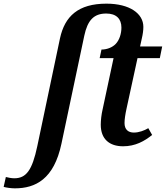

<svg xmlns="http://www.w3.org/2000/svg" viewBox="-160 -790 907 1050"><path d="M-79 240C34 240 135 190 176 -4L301 -595C319 -679 353 -716 421 -716C476 -716 504 -687 504 -639C504 -606 493 -571 473 -550C456 -532 427 -519 395 -519L385 -472H461L401 -191C395 -166 391 -132 391 -108C391 -29 439 10 513 10C580 10 630 -18 672 -52L651 -89C629 -76 600 -65 572 -65C541 -65 521 -82 521 -117C521 -137 525 -164 532 -196L592 -472H714L727 -536H606L615 -577C621 -602 624 -624 624 -643C624 -716 549 -770 422 -770C268 -770 194 -701 168 -580L44 9C16 142 -17 185 -82 185C-97 185 -117 181 -128 178L-140 232C-127 236 -99 240 -79 240Z"/></svg>

Font: Noto Serif SemiBold
Style: Italic
Weight: 600
Italic angle: -12°
Designer: Monotype Design Team
Foundry: Monotype Imaging Inc.
Version: Version 2.014